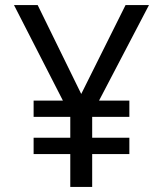

<svg xmlns="http://www.w3.org/2000/svg" viewBox="-20 -734 640 754"><path d="M256 0V-129H112V-193H256V-275H112V-339H227L35 -714H128L299 -365L473 -714H565L369 -339H488V-275H342V-193H488V-129H342V0Z"/></svg>

Font: Noto Sans Mono
Style: Regular
Weight: 400
Designer: Monotype Design Team
Foundry: Monotype Imaging Inc.
Version: Version 2.014